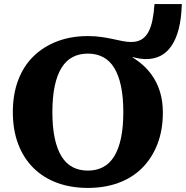

<svg xmlns="http://www.w3.org/2000/svg" viewBox="-20 -905 914 942"><path d="M411 -68Q453 -68 485.5 -85Q518 -102 540 -137.5Q562 -173 573.5 -227Q585 -281 585 -355Q585 -429 573.5 -483Q562 -537 540 -572.5Q518 -608 485.5 -625Q453 -642 411 -642Q369 -642 336.5 -625Q304 -608 282 -572.5Q260 -537 248.5 -483Q237 -429 237 -355Q237 -281 248.5 -227Q260 -173 282 -137.5Q304 -102 336.5 -85Q369 -68 411 -68ZM631 -601 582 -649Q626 -629 662 -601.5Q698 -574 724 -538Q750 -502 764.5 -456Q779 -410 779 -352Q779 -266 752 -197Q725 -128 676.5 -80Q628 -32 560.5 -7.5Q493 17 411 17Q329 17 261.5 -7.5Q194 -32 145 -80Q96 -128 69.5 -197.5Q43 -267 43 -355Q43 -443 69.5 -512.5Q96 -582 145 -629.5Q194 -677 261.5 -702.5Q329 -728 411 -728Q448 -728 478 -723.5Q508 -719 533.5 -713.5Q559 -708 581 -703.5Q603 -699 623 -699Q654 -699 674.5 -711.5Q695 -724 708 -748Q721 -772 728 -806.5Q735 -841 738 -885H872Q870 -814 857 -763.5Q844 -713 821 -679.5Q798 -646 766.5 -630.5Q735 -615 696 -615Q681 -615 663 -618Q645 -621 626 -626.5Q607 -632 590 -638.5Q573 -645 560 -651L631 -640Z"/></svg>

Font: Roboto Serif 20pt
Style: Bold
Weight: 700
Version: Version 1.008